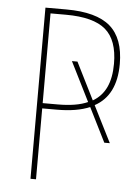

<svg xmlns="http://www.w3.org/2000/svg" viewBox="-50 -721 555 761"><g transform="rotate(5 227.0 -340.5)"><path d="M328 -313 401 -168H379L311 -304Q260 -282 180 -282H122V0H100V-681H183Q303 -681 358 -633.5Q413 -586 413 -484Q413 -359 328 -313ZM301 -323 223 -479H245L319 -331Q355 -352 372.5 -389.5Q390 -427 390 -483Q390 -577 341.5 -618.5Q293 -660 183 -660H122V-303H182Q257 -303 301 -323Z"/></g></svg>

Font: Fira Sans Extra Condensed Thin
Style: Regular
Weight: 250
Width: 1
Designer: Carrois Corporate & Edenspiekermann AG
Foundry: Carrois Corporate GbR & Edenspiekermann AG
Version: Version 4.203